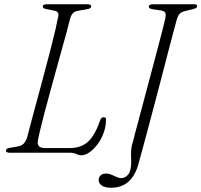

<svg xmlns="http://www.w3.org/2000/svg" viewBox="-20 -720 949 905"><path d="M312.5 0H26.5Q16.5 0 11.8 -3Q7 -6 8.5 -11Q9 -17 15 -20Q21 -23 30.5 -24L62.5 -29.5Q80.5 -32 91 -42.5Q101.5 -53 108 -72.5Q115 -99.5 125 -137.8Q135 -176 147.2 -220.8Q159.5 -265.5 172.5 -314Q185.5 -362.5 198.2 -410.5Q211 -458.5 222.2 -502.5Q233.5 -546.5 241.8 -582.5Q250 -618.5 254.5 -643Q257 -653.5 252.8 -660.2Q248.5 -667 239.5 -669L200 -677Q191 -678.5 186.2 -681.2Q181.5 -684 181.5 -690Q181.5 -695 187.2 -697.5Q193 -700 202 -700H393Q401 -700 405.5 -697.2Q410 -694.5 410 -690Q410 -684.5 404 -681Q398 -677.5 389.5 -676.5L347.5 -669Q333 -667 324.5 -658.5Q316 -650 311 -634Q305 -609.5 295 -572.2Q285 -535 272.2 -489.8Q259.5 -444.5 246 -395Q232.5 -345.5 218.8 -296Q205 -246.5 193.2 -201.5Q181.5 -156.5 172.5 -120.2Q163.5 -84 159 -60.5Q155 -40 163.8 -31Q172.5 -22 192.5 -22H307.5Q344 -22 370.5 -35.2Q397 -48.5 416.2 -76.8Q435.5 -105 451.5 -151.5Q454 -159 458 -163.2Q462 -167.5 468.5 -167.5Q474.5 -167.5 477.2 -164.2Q480 -161 479.5 -155Q479.5 -124 468.5 -93.8Q457.5 -63.5 439.8 -40Q422 -16.5 402 -2.2Q382 12 363 12Q354.5 12 347.5 8.8Q340.5 5.5 332.2 2.8Q324 0 312.5 0ZM814.5 -632Q812 -623.5 802.5 -588.2Q793 -553 779 -499.8Q765 -446.5 748.8 -383.2Q732.5 -320 715.2 -255Q698 -190 682.5 -131.5Q667 -73 655 -29Q643 15 637 36Q627 81.5 608 110Q589 138.5 563 151.8Q537 165 504 165Q474 165 459.5 154.2Q445 143.5 445 128Q445.5 115 454.5 106.5Q463.5 98 480.5 98Q490.5 98 499.8 101.2Q509 104.5 517.5 108.8Q526 113 534.5 116.2Q543 119.5 551 119.5Q570 119.5 584.2 102.8Q598.5 86 598.5 40.5Q598.5 33 598 25.5Q597.5 18 597.5 9.5Q597.5 1 598 -8.2Q598.5 -17.5 600.2 -27.8Q602 -38 606 -49.5Q607 -54.5 615.2 -86Q623.5 -117.5 636.8 -166.8Q650 -216 665.5 -274.5Q681 -333 696.8 -392.2Q712.5 -451.5 726.2 -503Q740 -554.5 748.8 -589.8Q757.5 -625 759.5 -635Q763 -653 758.5 -660.8Q754 -668.5 736.5 -671L699 -676.5Q690 -678 685.8 -680.8Q681.5 -683.5 681.5 -689Q681.5 -694.5 687.2 -697.2Q693 -700 705.5 -700H892.5Q902 -700 905.5 -698Q909 -696 909 -691Q909 -685.5 904.2 -682.5Q899.5 -679.5 891 -677.5L857 -669Q845 -666.5 837.2 -662.8Q829.5 -659 824.2 -652Q819 -645 814.5 -632Z"/></svg>

Font: Fraunces ExtraLight
Style: Italic
Weight: 250
Italic angle: -16°
Version: Version 1.000;[b76b70a41]